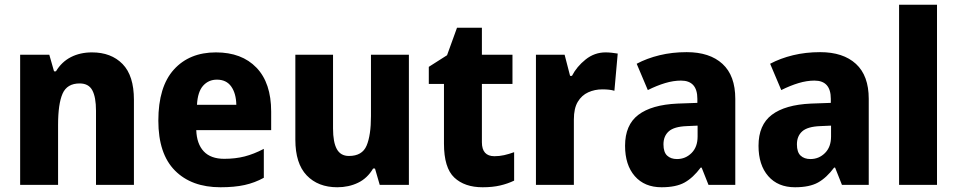

<svg xmlns="http://www.w3.org/2000/svg" viewBox="-20 -780 4039 810"><path d="M368 -559Q449 -559 497 -510Q545 -461 545 -359V0H385V-313Q385 -370 369.5 -399Q354 -428 316 -428Q263 -428 244 -385Q225 -342 225 -253V0H65V-549H188L208 -479H216Q240 -519 279 -539Q318 -559 368 -559Z M891 -559Q1000 -559 1062 -494.5Q1124 -430 1124 -309V-231H808Q810 -173 839.5 -141.5Q869 -110 926 -110Q973 -110 1012 -120Q1051 -130 1093 -152V-30Q1055 -9 1012 0.5Q969 10 910 10Q788 10 718 -60.5Q648 -131 648 -271Q648 -414 713.5 -486.5Q779 -559 891 -559ZM895 -444Q860 -444 837 -418.5Q814 -393 811 -338H977Q976 -386 955.5 -415Q935 -444 895 -444Z M1705 -549V0H1582L1562 -69H1554Q1530 -28 1490.5 -9Q1451 10 1403 10Q1322 10 1274 -40Q1226 -90 1226 -191V-549H1385V-238Q1385 -180 1401 -151Q1417 -122 1452 -122Q1508 -122 1526.5 -165.5Q1545 -209 1545 -290V-549Z M2066 -121Q2087 -121 2107 -125.5Q2127 -130 2149 -138V-18Q2122 -5 2090 2.5Q2058 10 2016 10Q1940 10 1896.5 -31Q1853 -72 1853 -174V-426H1789V-498L1866 -547L1908 -663H2013V-549H2142V-426H2013V-180Q2013 -121 2066 -121Z M2535 -559Q2547 -559 2561 -557.5Q2575 -556 2586 -554L2572 -397Q2553 -403 2521 -403Q2489 -403 2461.5 -390.5Q2434 -378 2417.5 -350.5Q2401 -323 2401 -276V0H2241V-549H2362L2385 -460H2393Q2413 -499 2450.5 -529Q2488 -559 2535 -559Z M2877 -560Q2974 -560 3028 -510.5Q3082 -461 3082 -363V0H2969L2940 -73H2936Q2904 -30 2868 -10Q2832 10 2771 10Q2699 10 2658 -37Q2617 -84 2617 -165Q2617 -253 2673 -295.5Q2729 -338 2838 -343L2922 -346V-363Q2922 -440 2853 -440Q2821 -440 2786 -429.5Q2751 -419 2713 -400L2666 -511Q2709 -534 2762.5 -547Q2816 -560 2877 -560ZM2878 -248Q2824 -246 2801.5 -226Q2779 -206 2779 -171Q2779 -138 2794.5 -123.5Q2810 -109 2836 -109Q2872 -109 2897.5 -134.5Q2923 -160 2923 -204V-250Z M3440 -560Q3537 -560 3591 -510.5Q3645 -461 3645 -363V0H3532L3503 -73H3499Q3467 -30 3431 -10Q3395 10 3334 10Q3262 10 3221 -37Q3180 -84 3180 -165Q3180 -253 3236 -295.5Q3292 -338 3401 -343L3485 -346V-363Q3485 -440 3416 -440Q3384 -440 3349 -429.5Q3314 -419 3276 -400L3229 -511Q3272 -534 3325.5 -547Q3379 -560 3440 -560ZM3441 -248Q3387 -246 3364.5 -226Q3342 -206 3342 -171Q3342 -138 3357.5 -123.5Q3373 -109 3399 -109Q3435 -109 3460.5 -134.5Q3486 -160 3486 -204V-250Z M3933 0H3773V-760H3933Z"/></svg>

Font: Noto Sans Armenian SemiCondensed ExtraBold
Style: Regular
Weight: 800
Width: 4
Designer: Monotype Design Team
Foundry: Monotype Imaging Inc.
Version: Version 2.008; ttfautohint (v1.8.4.7-5d5b)